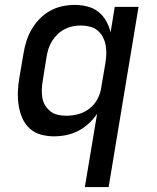

<svg xmlns="http://www.w3.org/2000/svg" viewBox="-20 -548 640 783"><path d="M326 215 376 -84Q361 -62 341.5 -44Q322 -26 298.5 -14Q275 -2 250 3Q225 8 200 8Q172 8 145.5 0.5Q119 -7 100 -25Q81 -43 70.5 -67.5Q60 -92 56 -119Q52 -146 53 -174.5Q54 -203 59 -231L76 -331Q80 -356 88 -381Q96 -406 109.5 -429Q123 -452 142 -471.5Q161 -491 184.5 -504Q208 -517 234 -522.5Q260 -528 285 -528Q311 -528 336.5 -521.5Q362 -515 381 -500Q400 -485 412.5 -463Q425 -441 431 -416L448 -520H545L423 215ZM251 -76Q275 -76 299.5 -82.5Q324 -89 345 -105.5Q366 -122 378 -145Q390 -168 393 -192L410 -292Q413 -311 413.5 -329.5Q414 -348 410.5 -365.5Q407 -383 398.5 -398.5Q390 -414 377 -424.5Q364 -435 346 -439.5Q328 -444 309 -444Q293 -444 276 -440.5Q259 -437 243.5 -429Q228 -421 215 -408.5Q202 -396 192.5 -381Q183 -366 178 -350Q173 -334 170 -317L154 -217Q151 -200 150.5 -182Q150 -164 153 -147.5Q156 -131 165 -117Q174 -103 187 -93Q200 -83 217 -79.5Q234 -76 251 -76Z"/></svg>

Font: Iosevka Custom Medium
Style: Italic
Weight: 500
Italic angle: -9°
Designer: Belleve Invis
Foundry: Belleve Invis
Version: Version 27.0.1